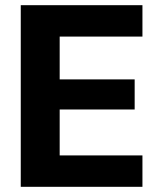

<svg xmlns="http://www.w3.org/2000/svg" viewBox="-20 -720 615 740"><path d="M60 0V-700H529V-579H210V-414H499V-298H210V-121H529V0Z"/></svg>

Font: DM Sans 28pt Black
Style: Regular
Weight: 900
Version: Version 4.004;gftools[0.9.30]